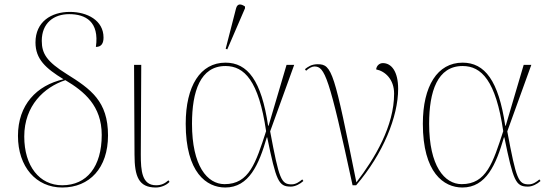

<svg xmlns="http://www.w3.org/2000/svg" viewBox="-20 -825 2449 855"><path d="M257 10C379 10 461 -77 461 -222C461 -374 385 -428 276 -496C190 -550 166 -585 166 -643C166 -722 219 -762 288 -762C361 -762 423 -729 407 -616C433 -616 441 -634 441 -658C441 -734 369 -772 291 -772C208 -772 138 -728 138 -636C138 -562 183 -521 263 -472C143 -445 60 -358 60 -220C60 -82 141 10 257 10ZM257 0C156 0 88 -85 88 -217C88 -355 177 -437 271 -468C355 -418 433 -354 433 -224C433 -83 367 0 257 0Z M674 10C693 10 719 2 735 -15L730 -22C714 -8 699 0 675 0C612 0 607 -64 607 -137L609 -536H577L579 -137C579 -38 598 10 674 10Z M992 -605 1071 -788V-796C1054 -808 1037 -811 1031 -787L985 -608ZM983 10C1089 10 1133 -92 1168 -213H1170C1210 -19 1220 6 1275 6C1295 6 1317 -6 1331 -19L1326 -26C1314 -16 1298 -4 1279 -4C1232 -4 1223 -26 1183 -240L1290 -536H1256L1176 -265H1174C1144 -466 1083 -546 984 -546C872 -546 807 -442 807 -274C807 -56 900 10 983 10ZM980 -5C903 -5 835 -86 835 -274C835 -418 872 -531 984 -531C1068 -531 1132 -466 1165 -241C1119 -100 1090 -5 980 -5Z M1550 0H1566C1687 -141 1753 -307 1753 -429C1753 -507 1723 -544 1685 -544C1670 -544 1657 -533 1655 -516C1695 -508 1735 -472 1735 -408C1735 -264 1650 -121 1567 -13C1468 -504 1459 -539 1395 -539C1367 -539 1352 -528 1338 -517L1343 -510C1355 -521 1369 -529 1380 -529C1426 -529 1445 -487 1550 0Z M2039 10C2145 10 2189 -92 2224 -213H2226C2266 -19 2276 6 2331 6C2351 6 2373 -6 2387 -19L2382 -26C2370 -16 2354 -4 2335 -4C2288 -4 2279 -26 2239 -240L2346 -536H2312L2232 -265H2230C2200 -466 2139 -546 2040 -546C1928 -546 1863 -442 1863 -274C1863 -56 1956 10 2039 10ZM2036 -5C1959 -5 1891 -86 1891 -274C1891 -418 1928 -531 2040 -531C2124 -531 2188 -466 2221 -241C2175 -100 2146 -5 2036 -5Z"/></svg>

Font: Noto Serif Display Thin
Style: Regular
Weight: 100
Designer: Monotype Design Team
Foundry: Monotype Imaging Inc.
Version: Version 2.009